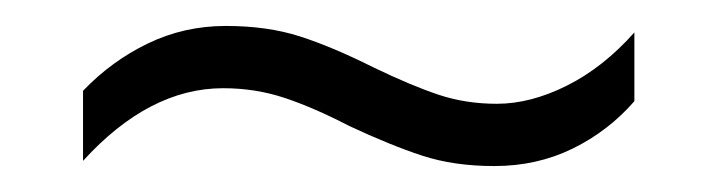

<svg xmlns="http://www.w3.org/2000/svg" viewBox="-20 -427 554 148"><path d="M249 -330Q222 -344 199.5 -351.5Q177 -359 152 -359Q95 -359 44 -303V-357Q66 -380 94 -393.5Q122 -407 154 -407Q186 -407 211 -399Q236 -391 268 -375Q297 -361 318 -354Q339 -347 363 -347Q389 -347 417 -361Q445 -375 469 -402V-349Q449 -326 421.5 -312.5Q394 -299 361 -299Q330 -299 305.5 -307Q281 -315 249 -330Z"/></svg>

Font: Noto Sans Lao SemiCondensed Light
Style: Regular
Weight: 300
Width: 4
Designer: Monotype Design Team
Foundry: Monotype Imaging Inc.
Version: Version 2.003; ttfautohint (v1.8.4.7-5d5b)